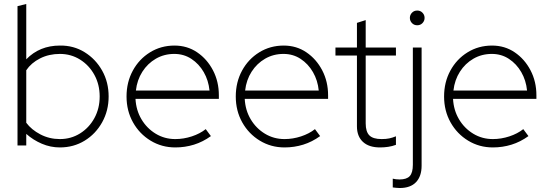

<svg xmlns="http://www.w3.org/2000/svg" viewBox="-20 -731 2756 965"><path d="M68 0V-700L112 -711V-433Q179 -502 281 -502Q350 -503 405.5 -468.5Q461 -434 493.5 -376Q526 -318 526 -246Q526 -175 493.5 -116.5Q461 -58 405.5 -24Q350 10 281 10Q234 10 190.5 -8.5Q147 -27 112 -58V0ZM281 -32Q337 -32 382.5 -60.5Q428 -89 454.5 -137.5Q481 -186 481 -246Q481 -306 454.5 -354.5Q428 -403 382.5 -431.5Q337 -460 281 -460Q226 -460 181.5 -437.5Q137 -415 112 -378V-114Q138 -79 183 -55.5Q228 -32 281 -32Z M861 10Q793 10 737 -24Q681 -58 648.5 -116Q616 -174 616 -246Q616 -318 647.5 -376Q679 -434 734 -468Q789 -502 857 -502Q921 -502 971 -468Q1021 -434 1050.5 -377.5Q1080 -321 1080 -252V-234H661Q664 -177 691 -131.5Q718 -86 762.5 -59Q807 -32 861 -32Q903 -32 944 -45.5Q985 -59 1014 -82L1040 -47Q1000 -18 955 -4Q910 10 861 10ZM663 -276H1033Q1028 -327 1004 -368.5Q980 -410 942 -435Q904 -460 856 -460Q805 -460 763.5 -436Q722 -412 695.5 -370.5Q669 -329 663 -276Z M1410 10Q1342 10 1286 -24Q1230 -58 1197.5 -116Q1165 -174 1165 -246Q1165 -318 1196.5 -376Q1228 -434 1283 -468Q1338 -502 1406 -502Q1470 -502 1520 -468Q1570 -434 1599.5 -377.5Q1629 -321 1629 -252V-234H1210Q1213 -177 1240 -131.5Q1267 -86 1311.5 -59Q1356 -32 1410 -32Q1452 -32 1493 -45.5Q1534 -59 1563 -82L1589 -47Q1549 -18 1504 -4Q1459 10 1410 10ZM1212 -276H1582Q1577 -327 1553 -368.5Q1529 -410 1491 -435Q1453 -460 1405 -460Q1354 -460 1312.5 -436Q1271 -412 1244.5 -370.5Q1218 -329 1212 -276Z M1890 10Q1834 10 1804 -18Q1774 -46 1774 -96V-452H1666V-492H1774V-616L1818 -630V-492H1970V-452H1818V-111Q1818 -69 1836.5 -50.5Q1855 -32 1898 -32Q1921 -32 1937 -35.5Q1953 -39 1970 -46V-3Q1951 4 1931 7Q1911 10 1890 10Z M2077 -604Q2061 -604 2050.5 -615Q2040 -626 2040 -641Q2040 -656 2050.5 -667Q2061 -678 2077 -678Q2093 -678 2103.5 -667Q2114 -656 2114 -641Q2114 -626 2103.5 -615Q2093 -604 2077 -604ZM1989 214Q1979 214 1971.5 213Q1964 212 1954 211V167Q1970 171 1988 171Q2024 171 2039.5 154Q2055 137 2055 97V-492H2099V102Q2099 155 2071 184.5Q2043 214 1989 214Z M2457 10Q2389 10 2333 -24Q2277 -58 2244.5 -116Q2212 -174 2212 -246Q2212 -318 2243.5 -376Q2275 -434 2330 -468Q2385 -502 2453 -502Q2517 -502 2567 -468Q2617 -434 2646.5 -377.5Q2676 -321 2676 -252V-234H2257Q2260 -177 2287 -131.5Q2314 -86 2358.5 -59Q2403 -32 2457 -32Q2499 -32 2540 -45.5Q2581 -59 2610 -82L2636 -47Q2596 -18 2551 -4Q2506 10 2457 10ZM2259 -276H2629Q2624 -327 2600 -368.5Q2576 -410 2538 -435Q2500 -460 2452 -460Q2401 -460 2359.5 -436Q2318 -412 2291.5 -370.5Q2265 -329 2259 -276Z"/></svg>

Font: Red Hat Display
Style: Regular
Weight: 300
Designer: Pentagram, MCKL
Foundry: Pentagram, MCKL
Version: Version 1.023